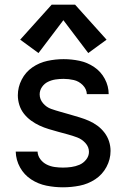

<svg xmlns="http://www.w3.org/2000/svg" viewBox="-20 -790 540 818"><path d="M144 -564 250 -704 356 -564 434 -621 300 -770H200L66 -621ZM248 8Q284 8 319.5 1Q355 -6 385.5 -26Q416 -46 433.5 -78.5Q451 -111 451 -147Q451 -168 444.5 -188Q438 -208 425 -225Q412 -242 395 -254.5Q378 -267 358.5 -275.5Q339 -284 319 -290Q299 -296 278.5 -302Q258 -308 238 -313.5Q218 -319 198 -326Q178 -333 163.5 -350Q149 -367 149 -388Q149 -405 159 -419.5Q169 -434 184.5 -441.5Q200 -449 217 -451.5Q234 -454 251 -454Q273 -454 294.5 -449Q316 -444 332.5 -427.5Q349 -411 350 -389H443Q443 -423 426.5 -454Q410 -485 381 -504.5Q352 -524 318.5 -531Q285 -538 251 -538Q216 -538 181.5 -530.5Q147 -523 118 -503Q89 -483 72.5 -451Q56 -419 56 -384Q56 -363 62.5 -342.5Q69 -322 82 -305.5Q95 -289 112 -276.5Q129 -264 148.5 -255Q168 -246 188 -240Q208 -234 228 -228.5Q248 -223 268.5 -217.5Q289 -212 309 -204.5Q329 -197 344 -180.5Q359 -164 359 -143Q359 -125 347 -110Q335 -95 318.5 -88Q302 -81 284 -78.5Q266 -76 248 -76Q231 -76 213 -78.5Q195 -81 179 -89Q163 -97 152 -111.5Q141 -126 140 -144H47Q48 -108 65.5 -76.5Q83 -45 113 -25.5Q143 -6 178 1Q213 8 248 8Z"/></svg>

Font: Iosevka SS08 Medium
Style: Regular
Weight: 500
Monospace: yes
Designer: Belleve Invis
Foundry: Belleve Invis
Version: Version 3.4.3; ttfautohint (v1.8.3)